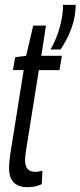

<svg xmlns="http://www.w3.org/2000/svg" viewBox="-20 -768 334 798"><path d="M156.4 -58.3 153.7 -2.6Q139.5 4.2 124.4 7.1Q109.2 10 94 10Q69.2 10 52.4 1.5Q35.5 -7.1 26.6 -24.6Q17.7 -42.2 17.7 -69.4Q17.7 -82.2 19.3 -99.2Q20.9 -116.1 23.5 -132.2L78.5 -476.9H33.8L42.9 -530.2L88.7 -536.2L118.1 -661.6H171.1L151.7 -536.2H237.2L227.1 -476.6H141.5L87.5 -138.7Q86.5 -128.2 85.3 -119.5Q84.1 -110.7 84.1 -103Q84.1 -78.5 94.3 -66.2Q104.4 -53.9 127.4 -53.9Q134.2 -53.9 141.3 -55.3Q148.4 -56.6 156.4 -58.3ZM189.9 -562.4Q206.4 -590.8 217.9 -622.1Q229.3 -653.4 235.6 -685.5Q241.9 -717.5 242.1 -747.7H294.5Q294.4 -698.8 277.3 -651.4Q260.2 -603.9 231.6 -562.4Z"/></svg>

Font: Georama
Style: Italic
Weight: 400
Width: 2
Italic angle: -9°
Designer: Jean-Baptiste Levee
Foundry: Production Type
Version: Version 1.000